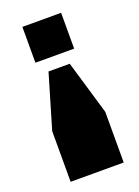

<svg xmlns="http://www.w3.org/2000/svg" viewBox="-116 -456 492 680"><g transform="rotate(-20 130.0 -116.0)"><path d="M90 -223H170L230 -20V171H30V-20ZM57 -403H203V-268H57Z"/></g></svg>

Font: Rokkitt SemiBold Black
Style: Regular
Weight: 900
Version: Version 3.103